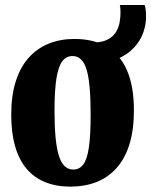

<svg xmlns="http://www.w3.org/2000/svg" viewBox="-20 -720 592 752"><path d="M24 -270.5Q24 -346.5 42 -402.2Q60 -458 93.2 -494.8Q126.5 -531.5 171.8 -549.5Q217 -567.5 271 -567.5Q347 -567.5 399 -536.5Q451 -505.5 477.8 -443.5Q504.5 -381.5 504.5 -288Q504.5 -210 486.5 -153.5Q468.5 -97 435.2 -60.5Q402 -24 356.5 -6.5Q311 11 256 11Q200 11 156.5 -6.8Q113 -24.5 83.5 -59.8Q54 -95 39 -147.8Q24 -200.5 24 -270.5ZM267 -56Q291 -56 306 -75.5Q321 -95 328 -142Q335 -189 335 -270.5Q335 -332 331.2 -375.8Q327.5 -419.5 319.2 -447Q311 -474.5 297.2 -487.5Q283.5 -500.5 264 -500.5Q240 -500.5 224.5 -480.8Q209 -461 201.2 -414Q193.5 -367 193.5 -286Q193.5 -224.5 197.8 -180.8Q202 -137 210.8 -109.5Q219.5 -82 233.5 -69Q247.5 -56 267 -56ZM337.5 -471.5 350.5 -553.5Q384.5 -555 404.8 -566.8Q425 -578.5 435.2 -596.2Q445.5 -614 448.8 -634.2Q452 -654.5 452 -671.5Q452 -682 451.2 -689.2Q450.5 -696.5 449.5 -700.5H546.5Q548 -697 550 -686.2Q552 -675.5 552 -652.5Q552 -623 540.8 -591.5Q529.5 -560 504.2 -532.8Q479 -505.5 438 -488.5Q397 -471.5 337.5 -471.5Z"/></svg>

Font: Merriweather 24pt SemiCondensed Black
Style: Regular
Weight: 900
Width: 4
Designer: Eben Sorkin
Foundry: Eben Sorkin
Version: Version 2.100